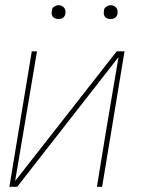

<svg xmlns="http://www.w3.org/2000/svg" viewBox="-20 -717 540 737"><path d="M16 0 102 -520H122L87 -312Q75 -239 62.5 -166.5Q50 -94 38 -22L428 -520H458L372 0H352L386 -208Q398 -281 410.5 -353.5Q423 -426 435 -498L46 0ZM404 -644Q398 -644 392.5 -646Q387 -648 383 -652.5Q379 -657 378.5 -663.5Q378 -670 379 -676Q379 -681 381.5 -685Q384 -689 388 -691.5Q392 -694 396 -695.5Q400 -697 405 -697Q411 -697 416.5 -694.5Q422 -692 426 -687.5Q430 -683 431 -676.5Q432 -670 431 -664Q430 -659 427.5 -655Q425 -651 421.5 -648.5Q418 -646 413.5 -645Q409 -644 404 -644ZM204 -644Q198 -644 192.5 -646Q187 -648 183 -652.5Q179 -657 178.5 -663.5Q178 -670 179 -676Q179 -681 181.5 -685Q184 -689 188 -691.5Q192 -694 196 -695.5Q200 -697 205 -697Q211 -697 216.5 -694.5Q222 -692 226 -687.5Q230 -683 231 -676.5Q232 -670 231 -664Q230 -659 227.5 -655Q225 -651 221.5 -648.5Q218 -646 213.5 -645Q209 -644 204 -644Z"/></svg>

Font: Iosevka Term Curly Th Obl
Style: Regular
Weight: 100
Italic angle: -9°
Designer: Belleve Invis
Foundry: Belleve Invis
Version: Version 32.3.0